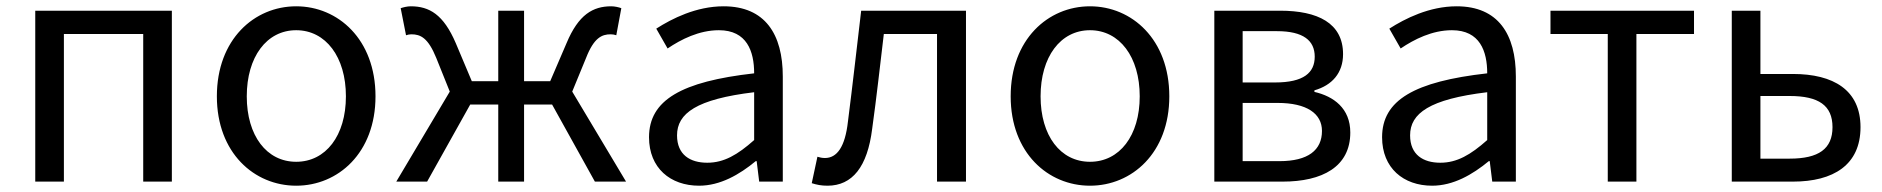

<svg xmlns="http://www.w3.org/2000/svg" viewBox="-20 -577 5978 610"><path d="M92 -543V0H183V-469H435V0H526V-543Z M921 13C1054 13 1173 -91 1173 -271C1173 -452 1054 -557 921 -557C788 -557 669 -452 669 -271C669 -91 788 13 921 13ZM921 -63C827 -63 764 -146 764 -271C764 -396 827 -481 921 -481C1015 -481 1079 -396 1079 -271C1079 -146 1015 -63 921 -63Z M1239 0H1337L1474 -245H1563V0H1645V-245H1734L1870 0H1969L1798 -286L1842 -393C1867 -457 1892 -468 1920 -468C1928 -468 1931 -467 1938 -465L1954 -551C1946 -554 1933 -557 1922 -557C1864 -557 1818 -531 1780 -440L1728 -319H1645V-543H1563V-319H1479L1428 -440C1389 -531 1344 -557 1285 -557C1274 -557 1262 -554 1253 -551L1270 -465C1277 -467 1280 -468 1287 -468C1316 -468 1340 -457 1366 -393L1409 -286Z M2201 13C2268 13 2329 -22 2381 -65H2384L2392 0H2467V-334C2467 -468 2411 -557 2279 -557C2192 -557 2115 -518 2065 -486L2101 -423C2144 -452 2201 -481 2264 -481C2353 -481 2376 -414 2376 -344C2145 -318 2042 -259 2042 -141C2042 -43 2110 13 2201 13ZM2227 -60C2173 -60 2131 -85 2131 -147C2131 -217 2193 -262 2376 -284V-132C2323 -85 2280 -60 2227 -60Z M2609 13C2688 13 2736 -47 2751 -168C2765 -268 2776 -369 2788 -469H2957V0H3049V-543H2716C2702 -425 2689 -308 2674 -191C2665 -110 2639 -75 2601 -75C2591 -75 2584 -77 2577 -79L2559 5C2575 10 2589 13 2609 13Z M3443 13C3576 13 3695 -91 3695 -271C3695 -452 3576 -557 3443 -557C3310 -557 3191 -452 3191 -271C3191 -91 3310 13 3443 13ZM3443 -63C3349 -63 3286 -146 3286 -271C3286 -396 3349 -481 3443 -481C3537 -481 3601 -396 3601 -271C3601 -146 3537 -63 3443 -63Z M3838 0H4055C4181 0 4270 -47 4270 -156C4270 -233 4217 -271 4156 -285V-290C4212 -306 4247 -345 4247 -405C4247 -504 4166 -543 4047 -543H3838ZM3928 -250H4039C4132 -250 4180 -216 4180 -161C4180 -100 4136 -65 4045 -65H3928ZM4037 -478C4121 -478 4157 -448 4157 -397C4157 -346 4122 -315 4031 -315H3928V-478Z M4530 13C4597 13 4658 -22 4710 -65H4713L4721 0H4796V-334C4796 -468 4740 -557 4608 -557C4521 -557 4444 -518 4394 -486L4430 -423C4473 -452 4530 -481 4593 -481C4682 -481 4705 -414 4705 -344C4474 -318 4371 -259 4371 -141C4371 -43 4439 13 4530 13ZM4556 -60C4502 -60 4460 -85 4460 -147C4460 -217 4522 -262 4705 -284V-132C4652 -85 4609 -60 4556 -60Z M4906 -469H5088V0H5179V-469H5362V-543H4906Z M5676 0C5805 0 5891 -53 5891 -173C5891 -291 5805 -342 5676 -342H5573V-543H5482V0ZM5666 -272C5758 -272 5802 -242 5802 -173C5802 -104 5758 -73 5666 -73H5573V-272Z"/></svg>

Font: Noto Sans KR Regular
Style: Regular
Weight: 400
Designer: Ryoko NISHIZUKA  (kana & ideographs); Paul D. Hunt (Latin, Greek & Cyrillic); Wenlong ZHANG  (bopomofo); Sandoll Communi
Foundry: Adobe Systems Incorporated
Version: Version 1.004;PS 1.004;hotconv 1.0.82;makeotf.lib2.5.63406